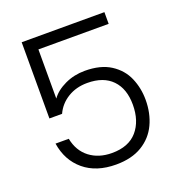

<svg xmlns="http://www.w3.org/2000/svg" viewBox="-130 -827 878 940"><g transform="rotate(-20 308.5 -357.5)"><path d="M517 -657H151V-401Q176 -436 224 -458.5Q272 -481 328 -481Q410 -481 462 -447.5Q514 -414 537 -360.5Q560 -307 560 -246Q560 -176 533.5 -119.5Q507 -63 452.5 -30Q398 3 317 3Q214 3 150 -50.5Q86 -104 72 -195H141Q154 -129 201 -93Q248 -57 317 -57Q404 -57 448.5 -108.5Q493 -160 493 -245Q493 -328 448 -374.5Q403 -421 319 -421Q261 -421 217 -394Q173 -367 152 -321H86V-718H517Z"/></g></svg>

Font: A Bank Premium Light
Style: Regular
Weight: 300
Designer: Ninad Kale (Devanagari), Jonny Pinhorn (Latin), Htun Naung (Myanmar)
Foundry: Indian Type Foundry
Version: 4.004